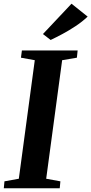

<svg xmlns="http://www.w3.org/2000/svg" viewBox="-30 -1015 492 1035"><path d="M-9.5 0 -6 -37.5 71.5 -51.5 157.5 -690.5 83 -704 88 -743H388.5L384.5 -704L305 -690.5L219 -51.5L295.5 -37.5L292 0ZM243 -799.5 201.5 -831.5 355.5 -995 442.5 -925.5Q413.5 -898 378 -874.5Q342.5 -851 307.5 -832.2Q272.5 -813.5 243 -799.5Z"/></svg>

Font: Merriweather 60pt
Style: Bold Italic
Weight: 700
Italic angle: -7.8°
Version: Version 2.101